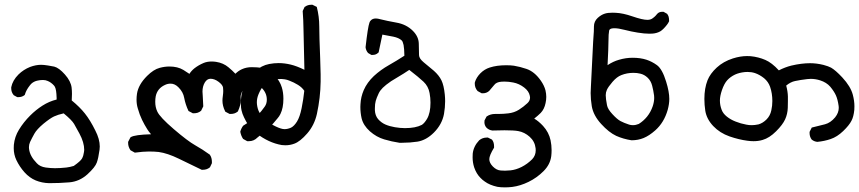

<svg xmlns="http://www.w3.org/2000/svg" viewBox="-20 -498 3696 826"><path d="M39.1 139.6Q39.1 132.3 39.6 125Q43 90.3 61.5 60.1Q81.5 27.3 109.9 -1Q134.3 -25.4 162.6 -43.5Q191.4 -62 223.6 -69.8Q223.6 -70.3 223.6 -76.7Q223.6 -83 222.7 -93.8Q220.7 -121.6 212.4 -129.9Q199.7 -144 184.6 -149.9Q175.8 -153.8 165.5 -153.8Q155.3 -153.8 148.9 -152.6Q142.6 -151.4 139.9 -150.9Q137.2 -150.4 134.5 -149.4Q131.8 -148.4 129.6 -147.5Q127.4 -146.5 125.2 -145.3Q123 -144 120.6 -142.6Q113.3 -137.7 107.9 -129.9Q92.8 -110.8 87.4 -92.3L86.9 -90.3L85 -88.4Q74.2 -80.1 59.6 -80.1Q58.1 -80.1 54.2 -80.1L39.1 -88.4L38.1 -89.8Q28.3 -101.6 28.3 -118.2Q28.3 -121.1 28.3 -122.6Q34.2 -152.3 59.6 -177.7Q81.1 -198.7 109.4 -210Q134.3 -219.2 156.7 -219.2Q168.5 -219.2 186.3 -216.3Q204.1 -213.4 213.4 -211.4Q233.9 -206.1 259.3 -177.5Q284.7 -148.9 288.1 -121.1Q289.6 -107.9 289.6 -94Q289.6 -80.1 288.6 -65.9Q323.2 -37.6 345.2 -9.8Q368.2 19 390.1 63.5Q409.2 100.6 409.2 132.3Q409.2 139.6 408.2 146.5Q403.3 182.6 396.5 201.2Q389.6 221.2 356 252Q321.8 282.7 278.8 286.4Q235.8 290 191.4 290H190.9Q160.6 289.1 133.8 278.3Q106.9 267.1 85.4 243.2Q64 219.2 50.3 190.4Q39.1 166.5 39.1 139.6ZM104.5 135.3Q104.5 138.7 105 142.6Q106.9 158.7 115.2 173.8Q123.5 189 138.7 204.6Q152.3 219.2 176.8 222.7Q198.2 225.6 216.8 225.6Q238.3 225.6 265.6 222.7Q281.7 220.7 297.4 215.8Q327.1 194.8 333 183.6Q339.4 171.4 341.3 155.8Q342.3 150.9 342.3 147Q342.3 114.7 321.8 76.7Q309.6 53.7 298.8 35.2Q289.1 18.6 253.9 -10.3Q229.5 -4.9 212.6 2.9Q195.8 10.7 166.5 34.7Q138.2 58.6 127.9 77.1Q117.2 96.2 109.4 112.8Q104.5 123.5 104.5 135.3Z M847.7 232.4Q797.4 208 749 184.6Q700.7 161.1 662.6 155.8Q644 153.8 620.4 153.8Q596.7 153.8 560.1 158.7L541.5 148.4Q531.2 133.8 531.2 117.2Q531.2 115.7 531.2 112.3L541 93.3L543 91.8Q560.1 81.5 629.9 79.6Q619.6 67.9 613.3 57.6Q601.6 39.1 591.1 17.6Q580.6 -3.9 572.8 -31.7Q567.4 -49.3 567.4 -69.3Q567.4 -81.5 569.3 -94.7Q575.2 -133.8 612.8 -171.4Q640.6 -199.2 667 -206.1Q688.5 -211.9 709 -211.9Q744.1 -211.9 768.6 -197.3Q782.2 -188.5 794.9 -180.2Q802.7 -192.9 816.4 -204.1Q834 -217.8 856 -227.1Q871.1 -233.4 890.6 -233.4Q899.9 -233.4 909.7 -231.9Q940.9 -227.1 962.9 -208.5Q980 -194.3 992.7 -180.7Q1004.9 -192.9 1020.5 -200.2Q1040 -209 1062.7 -209Q1085.4 -209 1106.9 -206.1Q1131.8 -202.6 1159.7 -174.8Q1184.1 -150.4 1192.4 -122.1Q1199.2 -100.1 1199.2 -73.2Q1199.2 -33.7 1186.5 -7.8Q1181.6 2.4 1174.3 10.7Q1155.3 34.7 1137 52Q1118.7 69.3 1087.4 93.8Q1072.3 109.4 1050.8 109.4Q1047.9 109.4 1043.5 109.4L1025.9 99.6Q1017.1 86.9 1013.7 68.8Q1017.1 55.2 1025.9 43Q1043.5 31.7 1058.6 22Q1077.1 10.7 1091.3 -4.9Q1105.5 -20.5 1118.7 -39.1Q1127.9 -51.8 1127.9 -69.3Q1127.9 -99.6 1103.5 -122.1Q1087.4 -137.2 1069.8 -137.2Q1066.4 -137.2 1063 -136.7Q1041.5 -133.3 1027.3 -113.3Q1015.1 -95.7 1015.1 -80.6Q1015.1 -78.1 1015.6 -74.7Q1016.1 -71.3 1016.1 -66.9Q1016.1 -46.9 1003.4 -18.6L1002 -17.6Q990.2 -7.8 972.7 -7.8Q971.2 -7.8 967.8 -7.8L949.2 -17.6L948.2 -20Q937 -42.5 937 -65.4Q937 -73.2 938.7 -85.4Q940.4 -97.7 940.4 -106.9Q940.4 -116.2 939.5 -121.6Q937.5 -133.3 920.2 -146.2Q902.8 -159.2 885.7 -159.2Q870.6 -159.2 860.8 -142.6Q851.1 -126 851.1 -104Q851.1 -100.6 852.3 -84.2Q853.5 -67.9 854.5 -40.5L845.2 -21.5Q837.4 -15.1 829.8 -12.9Q822.3 -10.7 814.5 -10.7Q813 -10.7 809.6 -10.7L791 -20.5Q777.8 -48.3 772.5 -76.7Q768.1 -102.1 748 -122.1Q732.4 -138.2 713.9 -138.2Q700.7 -138.2 689 -132.3Q656.7 -117.2 649.9 -83.5Q647.9 -72.8 647.9 -60.1Q647.9 -36.6 656.7 -18.1Q667.5 5.9 727.5 57.4Q787.6 108.9 819.3 126.7Q851.1 144.5 882.8 167.5L883.3 168.5Q891.6 180.7 891.6 198.2Q891.6 200.2 891.6 204.1L883.3 221.7Q875.5 228 867.9 230.2Q860.4 232.4 852.5 232.4Q851.1 232.4 847.7 232.4Z M1019 -23.4Q1018.1 -27.3 1017.1 -34.4Q1016.1 -41.5 1016.1 -53.5Q1016.1 -65.4 1017.6 -79.6Q1020.5 -107.9 1035.9 -137.9Q1051.3 -168 1078.1 -192.1Q1105 -216.3 1138.2 -222.7Q1158.7 -226.6 1178.7 -226.6Q1203.6 -226.6 1230.5 -220.2Q1256.8 -213.9 1289.6 -197.8Q1286.1 -337.4 1285.6 -374Q1285.2 -410.6 1282.2 -450.7L1290.5 -468.3L1292.5 -469.2Q1303.7 -477.5 1318.8 -477.5Q1320.8 -477.5 1324.2 -477.5L1342.8 -468.3Q1353.5 -426.8 1353.5 -384.3Q1353.5 -342.8 1357.4 -248Q1359.4 -200.2 1359.4 -178.5Q1359.4 -156.7 1359.4 -146.5Q1358.4 -77.1 1343.3 -7.8Q1332.5 40.5 1301.8 75.9Q1271 111.3 1246.1 120.1Q1228 127 1207.5 127Q1198.2 127 1191.9 126Q1135.7 116.2 1084 76.2Q1058.6 56.2 1048.3 40.3Q1038.1 24.4 1029.8 6.8Q1022.5 -7.8 1019 -23.4ZM1224.1 -151.4Q1214.4 -155.3 1205.3 -156.7Q1196.3 -158.2 1191.4 -158.2Q1166 -158.2 1144.5 -152.3Q1128.4 -147.5 1115 -131.3Q1101.6 -115.2 1092.3 -92.8Q1085 -75.2 1085 -58.1Q1085 -53.7 1085.4 -49.8Q1087.9 -27.8 1096.2 -13.7Q1105 1 1123.5 17.8Q1142.1 34.7 1166.3 46.1Q1190.4 57.6 1203.9 57.6Q1217.3 57.6 1231.9 51.3Q1245.6 44.4 1257.8 24.7Q1270 4.9 1277.6 -32.7Q1285.2 -70.3 1289.1 -107.4Q1279.3 -122.1 1262 -132.8Q1244.6 -143.6 1224.1 -151.4Z M1530.3 -38.1Q1530.3 -43.9 1530.8 -49.8Q1532.2 -81.1 1544.9 -110.4Q1559.1 -143.1 1588.4 -170.9Q1617.7 -197.8 1652.6 -217.5Q1687.5 -237.3 1719.7 -258.3Q1719.2 -288.6 1716.3 -304.2Q1712.9 -319.8 1708 -324.2Q1695.8 -335.4 1671.9 -340.3Q1647.9 -345.2 1625 -349.1L1608.9 -272.5L1606.9 -271Q1597.7 -261.7 1583 -261.7Q1581.1 -261.7 1577.6 -261.7L1563.5 -270Q1554.2 -280.8 1552.7 -294.9Q1562.5 -381.8 1569.3 -400.4Q1571.3 -406.7 1575.7 -410.6Q1583 -418.5 1597.2 -418.5Q1605 -418.5 1617.2 -415Q1644 -408.2 1684.6 -400.9Q1728 -393.6 1756.3 -365.2Q1781.2 -340.3 1781.7 -309.8Q1782.2 -279.3 1782.7 -260.7Q1783.2 -246.1 1802.7 -230Q1825.2 -211.9 1846.7 -193.4Q1868.7 -173.8 1879.2 -152.3Q1889.6 -130.9 1893.6 -90.8Q1895 -76.7 1895 -62.5Q1895 -35.6 1890.1 -7.8Q1881.8 37.1 1846.7 72.3Q1814 105 1776.4 111.3Q1744.1 116.2 1710.4 116.2Q1699.7 116.2 1698.2 116.2Q1665.5 111.3 1632.8 101.6Q1599.6 91.8 1571.3 66.9Q1543 41.5 1535.6 10.7Q1530.3 -13.2 1530.3 -38.1ZM1592.8 -32.2Q1592.8 -28.3 1592.8 -23.9Q1593.8 -1 1606.4 14.2Q1620.1 29.8 1637.9 37.6Q1655.8 45.4 1679 49.3Q1702.1 53.2 1722.2 53.2Q1768.1 53.2 1794.9 39.1Q1805.7 32.2 1816.9 13.7Q1832 -11.7 1832 -56.6Q1832 -77.1 1828.1 -97.7Q1822.8 -127 1802 -146.5Q1781.2 -166 1740.7 -197.3Q1715.3 -180.2 1695.1 -168.5Q1674.8 -156.7 1662.1 -148.4Q1638.7 -132.3 1626.5 -120.1Q1614.3 -107.9 1608.9 -95.7Q1600.1 -77.1 1596.4 -64Q1592.8 -50.8 1592.8 -32.2Z M2110.4 -7.8H2125.5Q2145.5 -7.8 2166.5 -10.3Q2192.4 -13.2 2212.4 -25.9Q2232.4 -38.6 2249 -54.2Q2260.3 -64.5 2260.3 -78.6Q2260.3 -82 2259.3 -85.9Q2255.4 -106 2234.9 -121.6Q2213.4 -138.2 2188 -143.1Q2168.5 -147 2150.4 -147Q2143.6 -147 2137.2 -146.5Q2115.2 -145 2106 -132.3Q2093.8 -117.2 2084.5 -106.9Q2073.2 -96.7 2057.6 -96.7Q2056.2 -96.7 2052.2 -96.7L2035.2 -106L2034.2 -106.9Q2022.5 -120.1 2022.5 -138.7Q2022.5 -142.6 2022.9 -144Q2029.3 -165 2046.6 -182.6Q2064 -200.2 2086.9 -207.5Q2117.2 -217.3 2157.7 -217.3Q2176.8 -217.3 2190.9 -215.3Q2217.8 -210.9 2244.6 -201.7Q2279.8 -189.9 2307.1 -150.4Q2321.3 -129.9 2326.7 -109.4Q2330.1 -94.7 2330.1 -81.3Q2330.1 -67.9 2327.1 -54.7Q2321.8 -28.3 2306.2 -12.2Q2294.4 -0.5 2278.3 12.2Q2297.4 23.4 2316.4 43.9Q2341.3 71.3 2348.6 105.5Q2353 126.5 2353 147.9Q2353 160.6 2351.6 173.3Q2347.2 209.5 2318.4 238.3Q2289.6 267.1 2253.9 284.4Q2218.3 301.8 2183.6 306.2Q2167.5 308.1 2152.3 308.1Q2133.3 308.1 2119.6 305.7Q2086.4 298.3 2065.9 283.2Q2055.7 276.4 2046.9 267.1Q2029.3 249.5 2020 222.2Q2013.2 201.2 2013.2 178.7Q2013.2 170.9 2013.7 163.1Q2017.1 131.3 2041.5 105.5Q2055.7 93.8 2074.2 93.8Q2075.7 93.8 2079.1 93.8L2095.7 102.1L2097.2 103.5Q2105.5 114.3 2105.5 131.3Q2105.5 133.3 2105.5 137.2Q2085 170.9 2085 186.8Q2085 202.6 2100.3 218.3Q2115.7 233.9 2133.3 235.4Q2141.6 236.3 2152.3 236.3Q2163.1 236.3 2176.3 234.9Q2199.7 232.4 2224.1 220.2Q2249 207.5 2269.5 187Q2284.7 170.9 2284.7 148.4Q2284.7 144 2284.2 139.6Q2280.8 110.4 2258.8 90.6Q2236.8 70.8 2209.5 65.9Q2191.4 62.5 2150.4 62.5Q2127.4 62.5 2098.6 63.5Q2084.5 62 2073.7 52.2Q2067.9 45.9 2065.9 39.6Q2064 33.2 2064 28.8Q2064 24.4 2064.5 20L2073.2 3.4L2074.7 2.4Q2089.8 -7.8 2110.4 -7.8Z M2521 -97.7Q2521 -105.5 2522.2 -126.2Q2523.4 -147 2526.9 -221.2Q2530.3 -295.4 2531.7 -317.6Q2533.2 -339.8 2533.7 -347.7Q2534.2 -355.5 2534.7 -362.3Q2535.2 -375.5 2535.2 -384.3Q2535.2 -405.8 2551.3 -420.9Q2566.4 -434.6 2582.5 -439.5Q2594.7 -443.4 2615.7 -443.4Q2622.1 -443.4 2629.9 -442.9Q2660.6 -441.4 2700.2 -427.7Q2744.1 -412.6 2765.1 -412.6Q2779.8 -412.6 2789.1 -420.4Q2796.4 -425.8 2800.8 -430.7Q2806.2 -436.5 2806.6 -437.5Q2814.5 -447.3 2829.1 -447.3Q2830.6 -447.3 2834.5 -447.3L2850.1 -438.5Q2854.5 -432.1 2856 -427.7Q2858.4 -419.4 2858.4 -411.6Q2858.4 -409.7 2858.4 -406.2Q2854 -397 2849.1 -391.1Q2833.5 -371.1 2820.8 -363.3Q2806.2 -355 2787.6 -353.5Q2780.8 -353 2773.4 -353Q2752.4 -353 2723.6 -357.7Q2694.8 -362.3 2667.5 -369.4Q2640.1 -376.5 2623.5 -376.5Q2607.9 -376.5 2603 -371.1Q2601.1 -368.7 2600.6 -366.2Q2597.7 -352.5 2597.7 -321.8Q2597.7 -293 2593.8 -217.8Q2618.2 -233.9 2642.6 -240.7Q2671.9 -249.5 2701.7 -249.5Q2734.9 -249.5 2760.7 -241.2Q2784.7 -233.4 2806.2 -217.8Q2829.1 -201.2 2845.7 -147Q2859.4 -103 2859.4 -72.3Q2859.4 -50.8 2852.5 -25.4Q2836.9 29.3 2798.8 63Q2772.9 85.9 2749 95.7Q2725.1 105.5 2697.3 105.5H2696.8Q2661.6 100.1 2630.9 86.4Q2599.6 71.8 2566.2 35.2Q2532.7 -1.5 2525.9 -41Q2521 -70.8 2521 -97.7ZM2794.4 -76.7Q2794.4 -82 2793.9 -86.9Q2791 -108.9 2785.6 -129.4Q2780.3 -150.4 2766.1 -163.8Q2752 -177.2 2734.4 -181.2Q2720.7 -184.6 2705.1 -184.6Q2677.2 -184.6 2652.8 -174.8Q2633.8 -167.5 2615.2 -146Q2596.7 -124.5 2590.8 -111.3Q2585.9 -100.6 2585.9 -88.4Q2585.9 -73.7 2591.3 -45.9Q2594.2 -28.8 2614.3 -7.3Q2634.8 15.1 2649.4 22.9Q2664.1 30.8 2686.5 38.1Q2694.3 40.5 2703.1 40.5Q2715.3 40.5 2728 35.2Q2748 22.9 2763.7 3.7Q2779.3 -15.6 2788.1 -41Q2794.4 -60.1 2794.4 -76.7Z M3462.9 74.7Q3462.9 72.8 3462.9 69.3L3472.2 50.8Q3502.9 43 3529.3 36.6Q3553.2 30.3 3572.8 6.8Q3588.4 -12.7 3588.4 -34.2Q3588.4 -38.1 3587.9 -42Q3584 -70.3 3576.2 -87.6Q3568.4 -105 3551.8 -125Q3535.6 -143.6 3508.3 -152.3Q3488.3 -158.7 3467.8 -158.7Q3460 -158.7 3452.6 -157.7Q3423.3 -154.3 3400.4 -149.4Q3381.3 -145.5 3362.3 -129.9Q3369.1 -104.5 3369.6 -82.5Q3369.6 -75.2 3369.6 -63.2Q3369.6 -51.3 3369.1 -34.2Q3368.2 -7.8 3357.7 15.4Q3347.2 38.6 3318.8 66.9Q3290 95.7 3260.7 104Q3243.2 109.4 3221.7 109.4Q3209 109.4 3194.8 107.4Q3158.2 102.5 3118.7 88.9Q3076.7 74.2 3048.3 44.2Q3020 14.2 3014.2 -21.5Q3010.3 -46.9 3010.3 -72.3Q3010.3 -118.2 3023.9 -152.8Q3035.2 -181.2 3063.5 -207.3Q3091.8 -233.4 3132.8 -246.6Q3165 -256.8 3193.8 -256.8Q3201.2 -256.8 3209 -256.3Q3243.2 -252.9 3272.5 -240.2Q3300.8 -228 3330.6 -195.3Q3357.4 -209 3384.3 -215.8Q3428.2 -226.1 3465.3 -226.1Q3492.7 -226.1 3522.5 -218.8Q3544.4 -212.9 3555.2 -207Q3574.7 -195.8 3603.5 -165Q3639.6 -126 3648.9 -90.3Q3655.8 -64 3655.8 -41Q3655.8 -33.2 3655.3 -25.4Q3652.3 4.4 3643.1 21.5Q3633.3 41 3607.4 65.9Q3581.5 90.8 3553.7 100.1Q3526.9 109.4 3496.1 112.3Q3481.9 110.8 3471.7 102.1Q3462.9 89.8 3462.9 74.7ZM3302.7 -63.5Q3302.7 -96.2 3293 -124.5Q3285.2 -146.5 3267.1 -161.6Q3248 -176.8 3228 -183.6Q3212.9 -188.5 3195.8 -188.5Q3190.4 -188.5 3184.6 -188Q3160.2 -185.5 3142.1 -177.2Q3122.1 -167.5 3108.9 -153.1Q3095.7 -138.7 3085.9 -110.4Q3077.1 -84.5 3077.1 -65.4Q3077.1 -45.4 3084.5 -25.9Q3090.3 -9.8 3106.7 3.4Q3123 16.6 3144.5 24.9Q3166.5 33.7 3190.4 38.1Q3201.2 40.5 3214.1 40.5Q3227.1 40.5 3243.2 37.1Q3261.7 31.7 3277.6 15.9Q3293.5 0 3298.3 -23.4Q3302.7 -43 3302.7 -63.5Z"/></svg>

Font: Bakudai
Style: Bold
Weight: 700
Version: Version 1.48